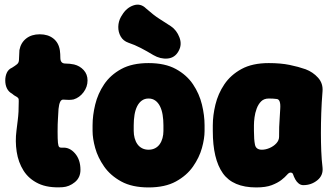

<svg xmlns="http://www.w3.org/2000/svg" viewBox="-20 -798 1456 840"><path d="M254 21Q190 25 148 5Q106 -15 83 -51.5Q60 -88 53 -134Q46 -180 52 -226Q55 -252 57.5 -271Q60 -290 61 -309.5Q62 -329 62 -354Q63 -365 59 -369.5Q55 -374 48.5 -377Q42 -380 33 -388Q18 -396 10.5 -411Q3 -426 3 -446Q3 -465 10 -480Q17 -495 33 -502Q46 -510 54.5 -517Q63 -524 63 -537Q63 -546 64 -558.5Q65 -571 65 -579Q71 -611 94.5 -629.5Q118 -648 154 -648Q190 -648 213.5 -629.5Q237 -611 242 -577Q243 -570 243.5 -561.5Q244 -553 244 -545Q244 -520 266 -520Q275 -520 285 -519Q295 -518 304 -516Q329 -510 346 -491.5Q363 -473 363 -446Q363 -418 345.5 -394.5Q328 -371 302 -363Q292 -361 281 -361Q270 -361 260 -362Q249 -364 243.5 -353Q238 -342 236 -321Q235 -298 233.5 -277.5Q232 -257 232 -222Q232 -189 233.5 -173.5Q235 -158 239.5 -154.5Q244 -151 254 -152Q285 -154 308.5 -126.5Q332 -99 332 -55Q332 -21 307.5 -1Q283 19 254 21Z M875 -225Q875 -192 863.5 -150.5Q852 -109 824.5 -69.5Q797 -30 749.5 -4Q702 22 630 22Q558 22 510.5 -4Q463 -30 435.5 -69.5Q408 -109 396.5 -150.5Q385 -192 385 -225V-250Q385 -293 396.5 -340.5Q408 -388 435.5 -429Q463 -470 510.5 -496Q558 -522 630 -522Q702 -522 749.5 -496Q797 -470 824.5 -429Q852 -388 863.5 -340.5Q875 -293 875 -250ZM695 -250Q695 -274 691.5 -295.5Q688 -317 680 -333Q672 -349 659.5 -358Q647 -367 630 -367Q613 -367 600.5 -358Q588 -349 580 -333Q572 -317 568.5 -295.5Q565 -274 565 -250V-225Q565 -209 569 -194Q573 -179 581 -167.5Q589 -156 601.5 -149.5Q614 -143 630 -143Q646 -143 658.5 -149.5Q671 -156 679 -167.5Q687 -179 691 -194Q695 -209 695 -225ZM728 -683Q753 -666 765 -634.5Q777 -603 762 -576L761 -574Q745 -545 713.5 -542Q682 -539 651 -557Q623 -574 596 -588Q569 -602 542 -611Q519 -619 508 -638.5Q497 -658 497.5 -681Q498 -704 509 -724L514 -732Q533 -764 564 -774.5Q595 -785 619 -761Q653 -731 676 -716.5Q699 -702 728 -683Z M1101 22Q999 22 955 -40Q911 -102 911 -225V-250Q911 -293 922.5 -340.5Q934 -388 961.5 -429Q989 -470 1036.5 -496Q1084 -522 1156 -522Q1208 -522 1247 -514Q1286 -506 1317 -495Q1349 -483 1371.5 -458Q1394 -433 1391 -398Q1387 -349 1385.5 -303.5Q1384 -258 1384 -216.5Q1384 -175 1385.5 -137Q1387 -99 1391 -66Q1395 -31 1368.5 -9.5Q1342 12 1307 12Q1296 12 1287 5Q1278 -2 1272 -13Q1265 -26 1262.5 -34.5Q1260 -43 1251 -43Q1244 -43 1235.5 -33Q1227 -23 1211 -10.5Q1195 2 1169 12Q1143 22 1101 22ZM1126 -143Q1142 -143 1159.5 -150.5Q1177 -158 1189 -171Q1201 -184 1201 -200Q1201 -225 1201.5 -243Q1202 -261 1203.5 -279Q1205 -297 1206 -322Q1209 -364 1190 -365Q1184 -366 1174.5 -366.5Q1165 -367 1156 -367Q1135 -367 1122.5 -354.5Q1110 -342 1103 -323Q1096 -304 1093.5 -284.5Q1091 -265 1091 -250V-225Q1091 -187 1095.5 -165Q1100 -143 1126 -143Z"/></svg>

Font: Winky Sans ExtraBold
Style: Regular
Weight: 800
Designer: Simon Atzbach
Foundry: typofactur
Version: Version 1.205